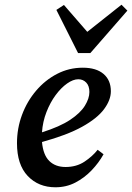

<svg xmlns="http://www.w3.org/2000/svg" viewBox="-20 -780 560 814"><path d="M312 -444Q290 -444 264.5 -426Q239 -408 216 -377Q193 -346 177 -305Q161 -264 158 -219Q234 -243 277.5 -272Q321 -301 340 -332Q359 -363 359 -390Q359 -416 345.5 -430Q332 -444 312 -444ZM215 14Q143 14 97.5 -34Q52 -82 52 -173Q52 -236 73.5 -293.5Q95 -351 133.5 -396Q172 -441 222.5 -467Q273 -493 331 -493Q388 -493 419 -466.5Q450 -440 450 -393Q450 -356 421 -317Q392 -278 328 -242.5Q264 -207 158 -178Q163 -123 189 -97.5Q215 -72 258 -72Q304 -72 338 -94.5Q372 -117 394 -145L419 -126Q399 -90 368.5 -58Q338 -26 299.5 -6Q261 14 215 14ZM251 -759 350 -645 495 -760 520 -735 363 -555H311L219 -738Z"/></svg>

Font: Source Serif Pro SemiBold
Style: Italic
Weight: 600
Italic angle: -12°
Designer: Frank Grießhammer
Foundry: Adobe Systems Incorporated
Version: Version 3.001;hotconv 1.0.111;makeotfexe 2.5.65597